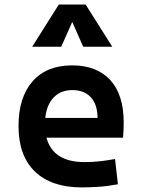

<svg xmlns="http://www.w3.org/2000/svg" viewBox="-20 -815 626 845"><path d="M340.3 9.8Q206.5 9.8 134 -59.8Q61.5 -129.4 61.5 -259.8Q61.5 -386.7 123.3 -457Q185.1 -527.3 297.4 -527.3Q405.8 -527.3 465.1 -462.9Q524.4 -398.4 524.4 -275.9Q524.4 -240.2 521.5 -209H184.6Q213.4 -101.6 352.1 -101.6Q386.2 -101.6 419.2 -105.2Q452.1 -108.9 486.3 -115.2L499 -3.9Q450.7 4.9 410.9 7.3Q371.1 9.8 340.3 9.8ZM298.3 -418.5Q247.6 -418.5 216.6 -386.5Q185.5 -354.5 179.2 -295.9H409.2Q409.2 -355 379.9 -386.7Q350.6 -418.5 298.3 -418.5ZM121.6 -609.4 238.8 -794.9H356.9L474.1 -609.4H346.2L297.9 -718.3L249.5 -609.4Z"/></svg>

Font: Caskaydia Cove SemiBold
Style: Regular
Weight: 600
Monospace: yes
Designer: Aaron Bell
Foundry: Saja Typeworks
Version: Version 4.300; ttfautohint (v1.8.3)